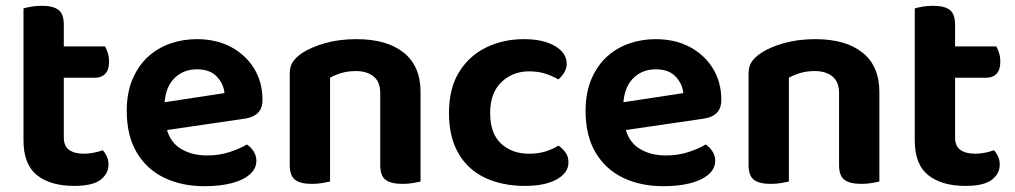

<svg xmlns="http://www.w3.org/2000/svg" viewBox="-20 -627 3501 662"><path d="M61 -264H200V-153Q200 -123 218.5 -110Q237 -97 270 -97Q286 -97 303.5 -100.5Q321 -104 334 -109Q342 -101 348 -88.5Q354 -76 354 -59Q354 -28 326.5 -7Q299 14 236 14Q154 14 107.5 -23Q61 -60 61 -143ZM148 -359V-467H342Q347 -459 351.5 -445Q356 -431 356 -414Q356 -386 343 -372.5Q330 -359 308 -359ZM200 -238H61V-598Q70 -601 87.5 -604Q105 -607 124 -607Q163 -607 181.5 -593Q200 -579 200 -542Z M504 -171 498 -267 754 -306Q751 -338 727.5 -363Q704 -388 659 -388Q611 -388 580 -356Q549 -324 547 -264L551 -201Q560 -143 599 -117Q638 -91 694 -91Q736 -91 772.5 -103Q809 -115 831 -129Q845 -120 854.5 -105Q864 -90 864 -73Q864 -45 840.5 -25Q817 -5 777 5Q737 15 685 15Q607 15 546.5 -14Q486 -43 451.5 -101Q417 -159 417 -245Q417 -307 437 -354Q457 -401 490.5 -431.5Q524 -462 567.5 -477Q611 -492 658 -492Q726 -492 776.5 -465Q827 -438 856 -391Q885 -344 885 -283Q885 -253 869 -237.5Q853 -222 825 -218Z M1430 -310V-215H1291V-306Q1291 -345 1268 -363.5Q1245 -382 1207 -382Q1180 -382 1158 -375.5Q1136 -369 1118 -359V-215H979V-373Q979 -398 989.5 -413.5Q1000 -429 1020 -443Q1051 -464 1100 -478Q1149 -492 1209 -492Q1314 -492 1372 -445.5Q1430 -399 1430 -310ZM979 -262H1118V-1Q1109 1 1092 4Q1075 7 1055 7Q1016 7 997.5 -7Q979 -21 979 -58ZM1291 -262H1430V-1Q1421 1 1404 4Q1387 7 1368 7Q1328 7 1309.5 -7Q1291 -21 1291 -58Z M1804 -381Q1748 -381 1709 -344Q1670 -307 1670 -237Q1670 -167 1707.5 -132Q1745 -97 1804 -97Q1838 -97 1863 -105.5Q1888 -114 1906 -125Q1922 -113 1931 -99.5Q1940 -86 1940 -67Q1940 -31 1899.5 -8.5Q1859 14 1790 14Q1712 14 1652.5 -14Q1593 -42 1560.5 -98.5Q1528 -155 1528 -237Q1528 -323 1563.5 -379.5Q1599 -436 1657.5 -464Q1716 -492 1786 -492Q1854 -492 1894 -468Q1934 -444 1934 -407Q1934 -391 1925.5 -377Q1917 -363 1905 -353Q1887 -364 1862 -372.5Q1837 -381 1804 -381Z M2086 -171 2080 -267 2336 -306Q2333 -338 2309.5 -363Q2286 -388 2241 -388Q2193 -388 2162 -356Q2131 -324 2129 -264L2133 -201Q2142 -143 2181 -117Q2220 -91 2276 -91Q2318 -91 2354.5 -103Q2391 -115 2413 -129Q2427 -120 2436.5 -105Q2446 -90 2446 -73Q2446 -45 2422.5 -25Q2399 -5 2359 5Q2319 15 2267 15Q2189 15 2128.5 -14Q2068 -43 2033.5 -101Q1999 -159 1999 -245Q1999 -307 2019 -354Q2039 -401 2072.5 -431.5Q2106 -462 2149.5 -477Q2193 -492 2240 -492Q2308 -492 2358.5 -465Q2409 -438 2438 -391Q2467 -344 2467 -283Q2467 -253 2451 -237.5Q2435 -222 2407 -218Z M3012 -310V-215H2873V-306Q2873 -345 2850 -363.5Q2827 -382 2789 -382Q2762 -382 2740 -375.5Q2718 -369 2700 -359V-215H2561V-373Q2561 -398 2571.5 -413.5Q2582 -429 2602 -443Q2633 -464 2682 -478Q2731 -492 2791 -492Q2896 -492 2954 -445.5Q3012 -399 3012 -310ZM2561 -262H2700V-1Q2691 1 2674 4Q2657 7 2637 7Q2598 7 2579.5 -7Q2561 -21 2561 -58ZM2873 -262H3012V-1Q3003 1 2986 4Q2969 7 2950 7Q2910 7 2891.5 -7Q2873 -21 2873 -58Z M3134 -264H3273V-153Q3273 -123 3291.5 -110Q3310 -97 3343 -97Q3359 -97 3376.5 -100.5Q3394 -104 3407 -109Q3415 -101 3421 -88.5Q3427 -76 3427 -59Q3427 -28 3399.5 -7Q3372 14 3309 14Q3227 14 3180.5 -23Q3134 -60 3134 -143ZM3221 -359V-467H3415Q3420 -459 3424.5 -445Q3429 -431 3429 -414Q3429 -386 3416 -372.5Q3403 -359 3381 -359ZM3273 -238H3134V-598Q3143 -601 3160.5 -604Q3178 -607 3197 -607Q3236 -607 3254.5 -593Q3273 -579 3273 -542Z"/></svg>

Font: BalooTamma2Bold
Style: Bold
Weight: 700
Designer: Divya Kowshik, Shuchita Grover and Ek Type
Foundry: Ek Type
Version: Version 1.700